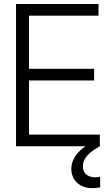

<svg xmlns="http://www.w3.org/2000/svg" viewBox="-20 -748 563 982"><path d="M62 0H417C369.1 33.2 344.7 73.7 344.7 115.2C344.7 174.8 388.2 214.4 452.1 214.4C463.9 214.4 478 212.9 492.2 210.4V156.7C483.4 158.2 474.6 158.7 466.8 158.7C429.7 158.7 403.8 138.7 403.8 103.5C403.8 61 436 30.3 490.7 0V-59.6H128.4V-336.4H461.4V-396H128.4V-668H483.9V-727.5H62Z"/></svg>

Font: Guggenheim Sans Display Light
Style: Regular
Weight: 300
Designer: Modified by Tom Baber under direction of Pentagram Design 2023
Foundry: rsms
Version: Version 1.001;Glyphs 3.1.2 (3151)